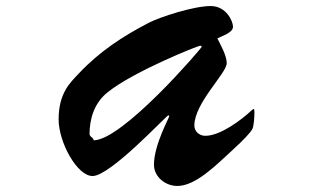

<svg xmlns="http://www.w3.org/2000/svg" viewBox="-20 -1529 1048 643"><path d="M293.5 -1059.1C293.5 -1068.8 279.8 -1070.3 279.8 -1080.6C280.3 -1129.9 294.4 -1183.6 341.3 -1220.7C429.7 -1291 643.6 -1376 650.4 -1376C653.3 -1376 655.3 -1375 655.3 -1372.1C655.3 -1367.7 390.6 -1059.1 293.5 -1059.1ZM495.6 -977.5C495.6 -936 534.7 -906.2 573.7 -906.2C634.8 -906.2 702.1 -974.1 761.2 -1028.8C793.5 -1058.6 819.8 -1085 825.7 -1098.1C829.6 -1106.4 832 -1134.3 832 -1150.9C832 -1158.7 831.5 -1164.1 830.1 -1164.1C827.1 -1164.1 822.3 -1158.7 821.3 -1158.2C790 -1128.9 718.8 -1074.2 667.5 -1074.2C647.9 -1074.2 630.9 -1088.4 630.9 -1108.9C631.3 -1184.6 739.3 -1283.7 739.3 -1317.4C739.3 -1343.8 717.8 -1379.9 708 -1400.4C722.2 -1408.2 760.3 -1418.9 760.3 -1439.5C760.3 -1458 737.8 -1508.8 685.5 -1508.8C627.9 -1508.8 515.1 -1471.7 479 -1453.1C391.6 -1407.7 314 -1357.4 243.7 -1282.7C215.3 -1252.4 176.3 -1217.8 176.3 -1128.9C176.3 -1053.2 237.8 -939.5 290 -939.5C350.1 -939.5 537.6 -1142.6 543.5 -1142.6C545.9 -1142.6 546.9 -1141.6 546.9 -1140.1C546.9 -1135.3 495.6 -1043.9 495.6 -977.5Z"/></svg>

Font: Bodega Script
Style: Medium
Weight: 500
Italic angle: 39.7°
Version: Version 001.000